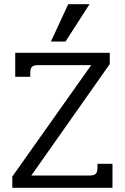

<svg xmlns="http://www.w3.org/2000/svg" viewBox="-20 -900 598 920"><path d="M307 -880H409L294 -701H224ZM39 -54 417 -588H162Q142 -588 133.5 -580Q125 -572 125 -553V-532H53V-647H506V-593L130 -59H410Q430 -59 438.5 -67Q447 -75 447 -95V-115H519V0H39Z"/></svg>

Font: Pridi Light
Style: Regular
Weight: 300
Designer: Katatrad Team
Foundry: CadsonDemak
Version: Version 1.003